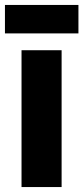

<svg xmlns="http://www.w3.org/2000/svg" viewBox="-36 -756 337 776"><path d="M213 0H51V-553H213ZM281 -736V-621H-16V-736Z"/></svg>

Font: Noto Sans Malayalam ExtraCondensed Black
Style: Regular
Weight: 900
Width: 2
Designer: Jelle Bosma - Monotype Design Team
Foundry: Monotype Imaging Inc.
Version: Version 2.104; ttfautohint (v1.8.4.7-5d5b)